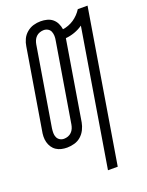

<svg xmlns="http://www.w3.org/2000/svg" viewBox="-174 -828 865 1128"><g transform="rotate(-20 258.5 -264.0)"><path d="M299 215 440 -638Q416 -621 387.5 -611Q359 -601 332 -599L250 -102Q246 -80 235.5 -58.5Q225 -37 207 -21Q189 -5 165.5 1.5Q142 8 120 8Q101 8 84 4Q67 0 52.5 -9.5Q38 -19 28.5 -33.5Q19 -48 14.5 -65Q10 -82 10.5 -100.5Q11 -119 15 -138L97 -633Q100 -655 110 -676.5Q120 -698 139 -714Q158 -730 180.5 -736.5Q203 -743 226 -743Q246 -743 265.5 -738Q285 -733 299.5 -721Q314 -709 322.5 -691.5Q331 -674 334 -654Q351 -656 369.5 -663Q388 -670 403.5 -680.5Q419 -691 432.5 -705Q446 -719 456 -735H517L360 215ZM120 -47Q133 -47 145.5 -51.5Q158 -56 167.5 -65.5Q177 -75 182 -87Q187 -99 189 -111L271 -606Q274 -621 273.5 -635Q273 -649 268 -661.5Q263 -674 251 -681Q239 -688 225 -688Q213 -688 200 -683.5Q187 -679 177.5 -669.5Q168 -660 163 -648Q158 -636 156 -624L74 -129Q72 -114 72 -100Q72 -86 77.5 -73.5Q83 -61 94.5 -54Q106 -47 120 -47Z"/></g></svg>

Font: Iosevka Curly Light
Style: Italic
Weight: 300
Italic angle: -9°
Monospace: yes
Designer: Belleve Invis
Foundry: Belleve Invis
Version: Version 22.1.2; ttfautohint (v1.8.4)